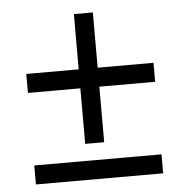

<svg xmlns="http://www.w3.org/2000/svg" viewBox="-46 -630 649 675"><g transform="rotate(-5 278.5 -292.5)"><path d="M54 0V-67H503V0ZM54 -323V-390H239V-585H306V-390H503V-323H306V-127H239V-323Z"/></g></svg>

Font: Volkhov
Style: Regular
Weight: 400
Designer: Cyreal (www.cyreal.org)
Foundry: Cyreal (www.cyreal.org)
Version: Version 1.010